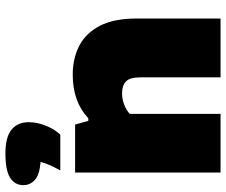

<svg xmlns="http://www.w3.org/2000/svg" viewBox="-84 -770 854 726"><g transform="rotate(-90 343.0 -407.0)"><path d="M53.5 0V-550H235L249 -500H258.5Q321.5 -559 423.5 -559Q485 -559 533 -534.2Q581 -509.5 608.5 -456.2Q636 -403 636 -316.5V0H413.5V-303Q413.5 -343 398 -357.8Q382.5 -372.5 353.5 -372.5Q330.5 -372.5 309.8 -364.2Q289 -356 275.5 -343.5V0ZM61.5 -606Q86.5 -650.5 93.5 -680.5Q45.5 -684.5 25.8 -702Q6 -719.5 6 -746Q6 -778 34 -795.8Q62 -813.5 125 -813.5Q188 -813.5 216 -790.2Q244 -767 244 -725Q244 -694.5 231 -661.5Q218 -628.5 197 -606Z"/></g></svg>

Font: Encode Sans Semi Expanded Black
Style: Regular
Weight: 900
Width: 6
Designer: Multiple Designers
Foundry: Impallari Type
Version: Version 3.000; ttfautohint (v1.8.3) -l 8 -r 50 -G 200 -x 14 